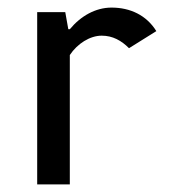

<svg xmlns="http://www.w3.org/2000/svg" viewBox="-20 -486 447 506"><path d="M160 -409 152 -454H78V0H164V-341C184 -371 217 -392 248 -392C277 -392 300 -379 320 -359L392 -404C366 -446 323 -466 274 -466C232 -466 193 -444 164 -409H160Z"/></svg>

Font: Tajawal Medium
Style: Regular
Weight: 500
Designer: Boutros Fonts
Foundry: Created by Boutros International 2017
Version: Version 1.700